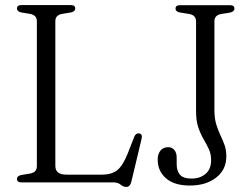

<svg xmlns="http://www.w3.org/2000/svg" viewBox="-20 -720 990 758"><path d="M261 -671 224.5 -665Q198.5 -660 198.5 -636.5V-65Q198.5 -30.5 242 -30.5H383Q419.5 -30.5 442 -47.5Q464.5 -64.5 484 -113.5L510 -180Q516.5 -195 529 -193.5Q543.5 -191 539 -172L498.5 -2.5Q493.5 18 478.5 18Q467 18 456.2 9Q445.5 0 426.5 0H65Q47 0 47 -13.5Q47 -25 63 -29L99.5 -35Q125.5 -40 125.5 -63.5V-636.5Q125.5 -660 99.5 -665L63 -671Q47 -675 47 -686.5Q47 -700 65 -700H259.5Q277 -700 277 -686.5Q277 -675 261 -671ZM873.5 -102Q873.5 -50 833.2 -18.8Q793 12.5 729.5 12.5Q668 12.5 635.2 -16.2Q602.5 -45 602.5 -89.5Q602.5 -112 613.5 -125.5Q624.5 -139 644 -139Q659 -139 668.2 -128Q677.5 -117 677.5 -98.5V-72Q677.5 -45.5 690.5 -30.2Q703.5 -15 736.5 -15Q769.5 -15 791.5 -33.5Q813.5 -52 813.5 -88Q813.5 -112 804.5 -131.2Q795.5 -150.5 783.8 -170.5Q772 -190.5 763 -216.5Q754 -242.5 754 -280V-635.5Q754 -659.5 728.5 -664.5L689 -671Q673 -674.5 673 -686Q673 -699.5 690.5 -699.5H888Q905.5 -699.5 905.5 -686Q905.5 -675 889.5 -670.5L852 -664.5Q826.5 -659.5 826.5 -636V-286Q826.5 -252.5 833.8 -229Q841 -205.5 850.2 -186.2Q859.5 -167 866.5 -147.5Q873.5 -128 873.5 -102Z"/></svg>

Font: Fraunces 72pt S050 Light
Style: Regular
Weight: 300
Version: Version 1.000; ttfautohint (v1.8.3)